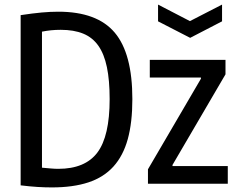

<svg xmlns="http://www.w3.org/2000/svg" viewBox="-20 -801 1042 837"><path d="M669 -781 808 -709 948 -781V-708L809 -636L669 -708ZM625 -63 856 -458V-463H633V-540H963V-477L732 -82V-77H973V0H625ZM206 16Q176 16 143.5 14Q111 12 70 7V-735Q123 -743 161.5 -746.5Q200 -750 234 -750Q403 -750 480 -659Q557 -568 557 -369Q557 -267 537 -194.5Q517 -122 474.5 -75Q432 -28 365.5 -6Q299 16 206 16ZM234 -65Q351 -65 404.5 -136Q458 -207 458 -369Q458 -451 446 -508.5Q434 -566 408.5 -602Q383 -638 342.5 -654.5Q302 -671 245 -671Q222 -671 202.5 -669Q183 -667 163 -663V-70Q186 -68 202.5 -66.5Q219 -65 234 -65Z"/></svg>

Font: Encode Sans Compressed
Style: Medium
Weight: 500
Designer: Pablo Impallari, Andres Torresi
Foundry: Pablo Impallari, Andres Torresi
Version: Version 1.000; ttfautohint (v1.00) -l 8 -r 50 -G 200 -x 14 -